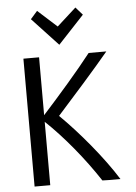

<svg xmlns="http://www.w3.org/2000/svg" viewBox="-62 -989 734 1038"><g transform="rotate(-5 305.5 -470.5)"><path d="M179 -943 142 -901 283 -750 424 -901 387 -943 283 -849ZM549 2C473 -120 349 -268 248 -367C337 -466 453 -596 533 -692H437C367 -602 256 -475 168 -378V-692H83V2H168V-342C265 -250 369 -124 451 1C464 1 476 2 489 2Z"/></g></svg>

Font: Repo
Style: Regular
Weight: 400
Designer: Stefan Peev
Foundry: Context Ltd
Version: Version 0.000